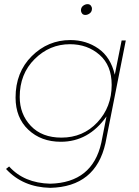

<svg xmlns="http://www.w3.org/2000/svg" viewBox="-20 -712 669 925"><path d="M391 -640Q381 -640 375.5 -646.8Q370 -653.5 370 -662Q370 -676 380.2 -684Q390.5 -692 402 -692Q412 -692 417.5 -685.2Q423 -678.5 423 -670Q423 -656 412.8 -648Q402.5 -640 391 -640ZM222 193Q90 190 9 102L24 90Q96 170 222 173Q425 168 468 -24L493 -151Q407 -29 273 -29Q178 -29 116.5 -87Q55 -145 55 -242Q55 -364 133 -441.5Q211 -519 319 -519Q395 -519 454 -478Q513 -437 533 -352L566 -517H586L488 -22Q441 188 222 193ZM276 -49Q380 -49 449 -122.5Q518 -196 518 -303Q518 -397 459.5 -448Q401 -499 317 -499Q219 -499 147 -427.5Q75 -356 75 -245Q75 -162 128.5 -105.5Q182 -49 276 -49Z"/></svg>

Font: Argentum Sans Thin
Style: Italic
Weight: 100
Italic angle: -11°
Designer: Julieta Ulanovsky (font), Cristiano Sobral (main changes and remaster)
Foundry: Julieta Ulanovsky (font), Cristiano Sobral (main changes and remaster)
Version: Version 2.007;June 15, 2022;FontCreator 14.0.0.2814 64-bit; 